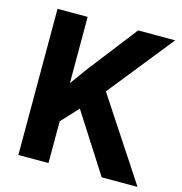

<svg xmlns="http://www.w3.org/2000/svg" viewBox="-106 -807 854 902"><g transform="rotate(15 321.5 -355.5)"><path d="M468.8 0H643.1L383.3 -395L635.7 -710.9H455.6L274.4 -477.1L210 -388.7V-710.9H63.5V0H210V-203.1L286.1 -285.2Z"/></g></svg>

Font: Shabnam
Style: Bold
Weight: 700
Foundry: DejaVu fonts team - Redesigned by Saber Rastikerdar - Based on Vazir font
Version: Version 5.0.1